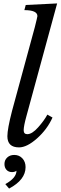

<svg xmlns="http://www.w3.org/2000/svg" viewBox="-20 -849 353 1119"><path d="M183 -691Q198 -751 198 -755Q198 -790 122 -790L130 -820L313 -829L134 -172Q118 -114 118 -90Q118 -67 139 -67Q167 -67 202.5 -107Q238 -147 256 -181L286 -164Q255 -95 196 -42.5Q137 10 91 10Q23 10 23 -55Q23 -97 50 -202ZM11 224Q76 188 76 146Q66 154 50 154Q30 154 18 141Q6 128 6 107Q6 84 22 69Q38 54 63 54Q92 54 110.5 74Q129 94 129 125Q129 199 33 250Z"/></svg>

Font: Libre Baskerville
Style: Italic
Weight: 400
Italic angle: -15°
Designer: Pablo Impallari, Rodrigo Fuenzalida
Foundry: Pablo Impallari, Rodrigo Fuenzalida
Version: Version 1.051;Glyphs 3.2.3 (3260)